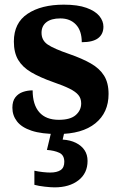

<svg xmlns="http://www.w3.org/2000/svg" viewBox="-20 -568 521 828"><path d="M229.1 10Q159.4 10 116.3 -4.3Q73.2 -18.6 53.3 -44.5Q33.4 -70.3 33.4 -103.5Q33.4 -131.7 46.1 -148.2Q58.9 -164.6 78.9 -171.5Q98.9 -178.3 120.8 -178.3Q120.8 -116.5 149.5 -83.9Q178.2 -51.3 233.4 -51.3Q283.5 -51.3 306.8 -71.9Q330.1 -92.5 330.1 -122Q330.1 -143.6 318.1 -158.1Q306.2 -172.7 279.7 -185.8Q253.2 -199 208.8 -214.2Q152 -234.3 114.4 -256.4Q76.9 -278.5 58.3 -309.9Q39.8 -341.3 39.8 -388.9Q39.8 -469.1 98.9 -508.5Q157.9 -547.9 255.1 -547.9Q315.3 -547.9 353 -534.2Q390.7 -520.6 408.4 -499Q426 -477.4 426 -453Q426 -420.8 403.2 -403.4Q380.3 -386 332.6 -386Q332.6 -435.5 307.5 -462Q282.4 -488.6 240.2 -488.6Q200.8 -488.6 179.9 -472.1Q159.1 -455.7 159.1 -426.5Q159.1 -394.3 185.3 -376.2Q211.5 -358 280.2 -334.5Q333.8 -315.9 371.4 -294.5Q409.1 -273.1 428.6 -242.1Q448.2 -211 448.2 -162.7Q448.2 -82.3 391.3 -36.2Q334.4 10 229.1 10ZM215.2 240Q199.2 240 172.8 237Q146.3 234 128.3 229V168.1Q146.3 172.1 164.8 174.1Q183.3 176.1 196.3 176.1Q225.3 176.1 241.3 165.6Q257.3 155 257.3 130Q257.3 101 235.8 90.9Q214.3 80.9 182.3 78.6L203.3 -9H260.2L250.2 34Q283.2 36 307.3 48Q331.4 60 344.5 79.5Q357.6 99 357.6 126Q357.6 179 318.4 209.5Q279.2 240 215.2 240Z"/></svg>

Font: Noto Serif Khmer
Style: Regular
Weight: 400
Designer: Danh Hong and the Monotype Design Team
Foundry: Monotype Imaging Inc.
Version: Version 2.003